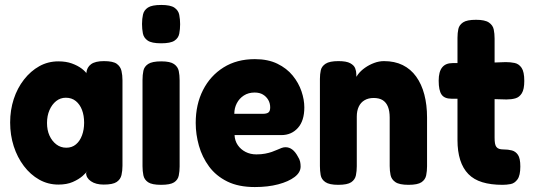

<svg xmlns="http://www.w3.org/2000/svg" viewBox="-20 -738 2155 776"><path d="M399 8Q367 8 347.5 -5.5Q328 -19 328 -39L335 -50Q329 -40 313.5 -26.5Q298 -13 274 -2.5Q250 8 216 8Q174 8 138.5 -12Q103 -32 76.5 -67Q50 -102 35.5 -147Q21 -192 21 -243Q21 -293 35.5 -337.5Q50 -382 77 -416.5Q104 -451 139 -470.5Q174 -490 216 -490Q247 -490 270.5 -481.5Q294 -473 310.5 -460.5Q327 -448 334 -435L329 -443Q331 -466 348 -478.5Q365 -491 400 -491Q437 -491 452 -480Q467 -469 471 -451.5Q475 -434 475 -414V-68Q475 -48 471 -30.5Q467 -13 451.5 -2.5Q436 8 399 8ZM248 -141Q271 -141 287 -154.5Q303 -168 311.5 -191Q320 -214 320 -242Q320 -271 311.5 -293.5Q303 -316 286.5 -329.5Q270 -343 246 -343Q224 -343 207 -329.5Q190 -316 180 -293Q170 -270 170 -241Q170 -212 180 -190Q190 -168 207.5 -154.5Q225 -141 248 -141Z M631 9Q594 9 578.5 -1.5Q563 -12 559.5 -29.5Q556 -47 556 -66V-415Q556 -435 559.5 -452Q563 -469 579 -479.5Q595 -490 632 -490Q668 -490 683.5 -479Q699 -468 702.5 -451Q706 -434 706 -413V-65Q706 -46 702.5 -28.5Q699 -11 683.5 -1Q668 9 631 9ZM631 -563Q593 -563 577 -574Q561 -585 557.5 -603Q554 -621 554 -641Q554 -662 558 -679.5Q562 -697 578 -707.5Q594 -718 632 -718Q669 -718 685 -707Q701 -696 704.5 -678Q708 -660 708 -640Q708 -620 704.5 -602Q701 -584 685 -573.5Q669 -563 631 -563Z M1010 18Q944 18 898.5 -4.5Q853 -27 825 -65Q797 -103 784 -149Q771 -195 771 -241Q771 -316 800.5 -374Q830 -432 883.5 -465.5Q937 -499 1010 -499Q1063 -499 1101 -480.5Q1139 -462 1163 -432.5Q1187 -403 1198.5 -369Q1210 -335 1210 -304Q1210 -250 1184 -221Q1158 -192 1117 -192H928Q929 -169 941 -151.5Q953 -134 972.5 -124Q992 -114 1016 -114Q1036 -114 1051.5 -117Q1067 -120 1078.5 -124Q1090 -128 1100 -132.5Q1110 -137 1118 -140Q1126 -143 1134 -143Q1149 -143 1161.5 -133.5Q1174 -124 1184 -105Q1191 -94 1193 -84.5Q1195 -75 1195 -65Q1195 -41 1170.5 -22.5Q1146 -4 1104.5 7Q1063 18 1010 18ZM927 -278H1042Q1058 -278 1065 -283.5Q1072 -289 1072 -304Q1072 -321 1064 -334.5Q1056 -348 1042.5 -356Q1029 -364 1009 -364Q984 -364 965.5 -352Q947 -340 937 -320.5Q927 -301 927 -278Z M1347 9Q1311 9 1295 -2Q1279 -13 1276 -30.5Q1273 -48 1273 -67V-419Q1273 -438 1276.5 -454Q1280 -470 1296 -480.5Q1312 -491 1348 -491Q1380 -491 1395.5 -482.5Q1411 -474 1415.5 -462Q1420 -450 1420 -439.5Q1420 -429 1421 -425L1414 -407Q1416 -423 1427 -437.5Q1438 -452 1455 -464Q1472 -476 1492 -483.5Q1512 -491 1532 -491Q1575 -491 1607.5 -475Q1640 -459 1662 -428.5Q1684 -398 1695 -356Q1706 -314 1706 -263V-66Q1706 -47 1702.5 -29.5Q1699 -12 1683.5 -1.5Q1668 9 1631 9Q1594 9 1578 -2Q1562 -13 1558.5 -30.5Q1555 -48 1555 -67V-263Q1555 -289 1548 -306.5Q1541 -324 1527 -333Q1513 -342 1490 -342Q1469 -342 1453.5 -333Q1438 -324 1430 -307Q1422 -290 1422 -267V-66Q1422 -47 1418.5 -29.5Q1415 -12 1399.5 -1.5Q1384 9 1347 9Z M2011 9Q1964 9 1929.5 -1.5Q1895 -12 1873 -34.5Q1851 -57 1840 -91.5Q1829 -126 1829 -172V-585Q1829 -605 1832.5 -621Q1836 -637 1851.5 -647.5Q1867 -658 1904 -658Q1940 -658 1956 -647Q1972 -636 1975.5 -619Q1979 -602 1979 -582V-182Q1979 -168 1980.5 -159Q1982 -150 1986 -144.5Q1990 -139 1997 -136.5Q2004 -134 2015 -134Q2034 -134 2049 -130Q2064 -126 2073.5 -112Q2083 -98 2083 -65Q2083 -29 2071.5 -13Q2060 3 2043.5 6Q2027 9 2011 9ZM1809 -483H1913L2024 -487Q2043 -487 2060 -483.5Q2077 -480 2088 -464Q2099 -448 2099 -411Q2099 -377 2089 -361Q2079 -345 2063 -340.5Q2047 -336 2027 -336L1917 -339H1805Q1776 -339 1764.5 -356Q1753 -373 1753 -412Q1753 -448 1767 -465.5Q1781 -483 1809 -483Z"/></svg>

Font: Fredoka SemiCondensed SemiBold
Style: Regular
Weight: 600
Width: 4
Designer: Ben Nathan
Foundry: Milena B. Brandão, Ben Nathan
Version: Version 2.001